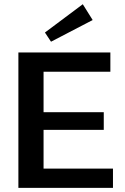

<svg xmlns="http://www.w3.org/2000/svg" viewBox="-20 -902 602 922"><path d="M425 -805.8 377.5 -881.7 195.8 -745.8 225 -701.7ZM68.3 0H522.5V-92.5H189.2V-278.3H478.3V-363.3H189.2V-557.5H510V-650H68.3Z"/></svg>

Font: Boon SemiBold
Style: Regular
Weight: 600
Designer: Sungsit Sawaiwan
Foundry: FontUni
Version: Version 2.0